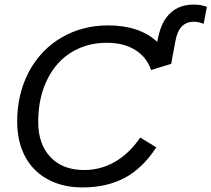

<svg xmlns="http://www.w3.org/2000/svg" viewBox="-20 -809 924 839"><path d="M663 -165Q602 -72 523.5 -31Q445 10 342 10Q274 10 221 -10.5Q168 -31 131 -68.5Q94 -106 74.5 -159.5Q55 -213 55 -278Q55 -397 106 -495Q158 -592 249 -645Q340 -698 452 -698Q590 -698 667 -626L671 -645Q686 -717 725.5 -753Q765 -789 826 -789Q858 -789 884 -779L870 -705Q847 -714 828 -714Q794 -714 774 -693Q754 -672 746 -627L728 -530L640 -503Q622 -558 572 -590Q522 -622 447 -622Q379 -622 323.5 -597Q268 -572 229 -526.5Q190 -481 168.5 -417.5Q147 -354 147 -276Q147 -179 200.5 -122.5Q254 -66 348 -66Q420 -66 482.5 -102Q545 -138 593 -208Z"/></svg>

Font: Libra Sans Modern
Style: Italic
Weight: 400
Italic angle: -12°
Foundry: Stefan Peev, Context Ltd
Version: Version 1.000